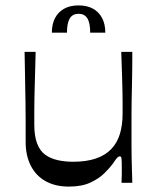

<svg xmlns="http://www.w3.org/2000/svg" viewBox="-20 -677 581 711"><path d="M235 14Q185 14 149 -6Q113 -26 94 -63.5Q75 -101 75 -151Q75 -196 75 -229.5Q75 -263 74.5 -291Q74 -319 73.5 -346.5Q73 -374 72.5 -407Q72 -440 71 -485H112Q111 -441 110 -410Q109 -379 108.5 -355.5Q108 -332 107.5 -311.5Q107 -291 107 -268Q107 -245 107 -215Q107 -173 117.5 -145.5Q128 -118 147.5 -104Q167 -90 193.5 -84Q220 -78 251 -78Q300 -78 335 -90Q370 -102 392 -125Q414 -148 424 -181Q434 -214 434 -256Q434 -278 434 -296.5Q434 -315 433.5 -338Q433 -361 432 -396Q431 -431 429 -485H470Q470 -423 469 -379Q468 -335 467.5 -305Q467 -275 467 -253.5Q467 -232 467 -214.5Q467 -197 467 -179Q467 -153 467 -132Q467 -111 467.5 -91Q468 -71 468.5 -49Q469 -27 470 0H430Q431 -18 431 -31.5Q431 -45 431 -55Q431 -81 430 -89.5Q429 -98 424 -98Q419 -98 414 -93Q409 -88 398 -71Q387 -56 367 -36Q347 -16 315 -1Q283 14 235 14ZM172 -556Q172 -587 183.5 -609.5Q195 -632 217 -644.5Q239 -657 271 -657Q303 -657 325 -644.5Q347 -632 358.5 -609.5Q370 -587 370 -556H314Q314 -592 303.5 -609Q293 -626 271 -626Q249 -626 238.5 -609Q228 -592 228 -556Z"/></svg>

Font: Ojuju Medium
Style: Regular
Weight: 500
Designer: Chisaokwu Joboson, Mirko Velimirovic
Foundry: Udi Foundry
Version: Version 1.000